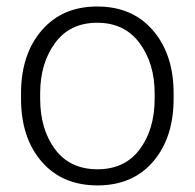

<svg xmlns="http://www.w3.org/2000/svg" viewBox="-20 -558 597 588"><path d="M44.4 -272Q44.4 -391.1 107.4 -464.6Q170.4 -538.1 277.8 -538.1Q385.7 -538.1 448.7 -464.6Q511.7 -391.1 511.7 -272V-255.9Q511.7 -136.2 449 -63.2Q386.2 9.8 278.8 9.8Q170.4 9.8 107.4 -63.2Q44.4 -136.2 44.4 -255.9ZM103 -255.9Q103 -162.1 148.7 -100.8Q194.3 -39.6 278.8 -39.6Q362.3 -39.6 408 -100.8Q453.6 -162.1 453.6 -255.9V-272Q453.6 -363.8 407.5 -426Q361.3 -488.3 277.8 -488.3Q193.8 -488.3 148.4 -426Q103 -363.8 103 -272Z"/></svg>

Font: Roboto Web
Style: Light
Weight: 300
Designer: Google
Version: Version 1.200310; 2013